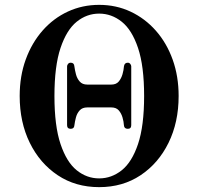

<svg xmlns="http://www.w3.org/2000/svg" viewBox="-20 -758 812 790"><path d="M388 12Q291 12 217.5 -37Q144 -86 102.5 -170.5Q61 -255 61 -363Q61 -445 86 -513.5Q111 -582 155.5 -632.5Q200 -683 259.5 -710.5Q319 -738 388 -738Q458 -738 517.5 -710Q577 -682 621.5 -631.5Q666 -581 690.5 -512.5Q715 -444 715 -363Q715 -255 673.5 -170.5Q632 -86 558.5 -37Q485 12 388 12ZM388 -24Q439 -24 481 -57.5Q523 -91 548 -165.5Q573 -240 573 -363Q573 -486 548 -560.5Q523 -635 481 -668.5Q439 -702 388 -702Q337 -702 295.5 -668.5Q254 -635 229 -560.5Q204 -486 204 -363Q204 -240 229 -165.5Q254 -91 295.5 -57.5Q337 -24 388 -24ZM271 -228Q256 -228 256 -243V-485Q256 -490 260 -495Q264 -500 271 -500Q285 -500 286 -485Q288 -470 292.5 -452.5Q297 -435 308 -422.5Q319 -410 339 -410H438Q458 -410 468.5 -422.5Q479 -435 484 -452.5Q489 -470 490 -485Q492 -500 506 -500Q512 -500 516 -495Q520 -490 520 -485V-243Q520 -228 506 -228Q491 -228 490 -242Q489 -258 484 -275Q479 -292 468.5 -304Q458 -316 438 -316H339Q319 -316 308 -304Q297 -292 292.5 -275Q288 -258 286 -242Q285 -228 271 -228Z"/></svg>

Font: Zen Antique
Style: Regular
Weight: 400
Designer: Yoshimichi Ohira
Foundry: Positype
Version: Version 1.001